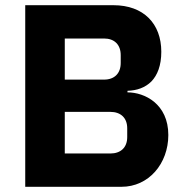

<svg xmlns="http://www.w3.org/2000/svg" viewBox="-20 -718 707 738"><path d="M77 -698H416C532 -698 600 -627 600 -519C600 -466 585 -429 562 -405C538 -381 506 -370 470 -369V-363C503 -363 542 -352 573 -326C604 -300 627 -259 627 -199C627 -144 608 -94 576 -58C544 -22 499 0 447 0H77ZM229 -128H404C444 -128 469 -151 469 -191V-225C469 -265 444 -288 404 -288H229ZM229 -412H380C420 -412 444 -436 444 -476V-506C444 -546 420 -570 380 -570H229Z"/></svg>

Font: Plexus Sans Bold
Style: Regular
Weight: 700
Version: Version 2.001;PS 002.001;hotconv 1.0.70;makeotf.lib2.5.58329